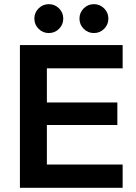

<svg xmlns="http://www.w3.org/2000/svg" viewBox="-20 -888 642 908"><path d="M560 0H74.2V-675H560V-565H201.7V-403.3H535V-296.7H201.7V-110H560ZM424.2 -731.7Q395.8 -731.7 375.8 -751.7Q355.8 -771.7 355.8 -800Q355.8 -828.3 375.8 -848.3Q395.8 -868.3 424.2 -868.3Q452.5 -868.3 472.5 -848.3Q492.5 -828.3 492.5 -800Q492.5 -771.7 472.5 -751.7Q452.5 -731.7 424.2 -731.7ZM210.8 -731.7Q182.5 -731.7 162.5 -751.7Q142.5 -771.7 142.5 -800Q142.5 -828.3 162.5 -848.3Q182.5 -868.3 210.8 -868.3Q239.2 -868.3 259.2 -848.3Q279.2 -828.3 279.2 -800Q279.2 -771.7 259.2 -751.7Q239.2 -731.7 210.8 -731.7Z"/></svg>

Font: Funnel Display Light SemiBold
Style: Regular
Weight: 600
Version: Version 1.000